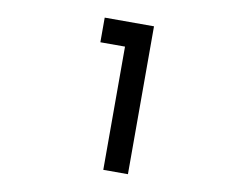

<svg xmlns="http://www.w3.org/2000/svg" viewBox="-81 -854 1161 959"><g transform="rotate(10 500.0 -375.0)"><path d="M500 -625H375V-750H625V0H500Z"/></g></svg>

Font: Xanmono
Style: Regular
Weight: 400
Designer: GGBotNet
Foundry: GGBotNet
Version: 1.00